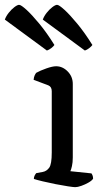

<svg xmlns="http://www.w3.org/2000/svg" viewBox="-109 -774 417 794"><path d="M202 0Q195 0 172 -3.5Q149 -7 121 -12.5Q93 -18 68 -24Q43 -30 31 -34Q31 -42 34.5 -48.5Q38 -55 41 -58L68 -63Q84 -66 94.5 -80.5Q105 -95 105 -143V-397Q105 -415 91 -421L30 -444Q31 -455 34.5 -462.5Q38 -470 41 -473Q57 -482 82.5 -491Q108 -500 123 -500Q150 -500 171 -478.5Q192 -457 192 -427V-123Q192 -102 188.5 -87Q185 -72 182 -66L269 -57Q271 -55 273.5 -49Q276 -43 276 -35Q271 -27 257 -19Q243 -11 227.5 -5.5Q212 0 202 0ZM85 -565 -89 -693Q-84 -707 -73 -721Q-62 -735 -49.5 -744.5Q-37 -754 -30 -754Q-22 -754 0.5 -733.5Q23 -713 54 -675.5Q85 -638 116 -588Q112 -582 103 -575Q94 -568 85 -565ZM242 -565 68 -693Q73 -707 84 -721Q95 -735 107.5 -744.5Q120 -754 127 -754Q135 -754 157.5 -733.5Q180 -713 211 -675.5Q242 -638 273 -588Q269 -582 260 -575Q251 -568 242 -565Z"/></svg>

Font: Texturina 72pt Medium
Style: Regular
Weight: 500
Designer: Guillermo Torres Carreño
Foundry: Omnibus-Type
Version: Version 1.002; ttfautohint (v1.8.3)